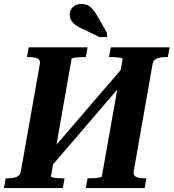

<svg xmlns="http://www.w3.org/2000/svg" viewBox="-42 -949 876 969"><path d="M177 -142 594 -627 621 -580 204 -94ZM-22 0 -13 -49H-4Q22 -49 41 -56Q60 -63 63 -83L159 -626Q163 -647 146.5 -654Q130 -661 104 -661H94L103 -710H400L391 -661H383Q369 -661 354.5 -660Q340 -659 330 -657Q320 -655 319 -651L215 -59Q215 -56 224 -53.5Q233 -51 247.5 -50Q262 -49 275 -49H284L275 0ZM391 0 400 -49H409Q423 -49 437 -50Q451 -51 461.5 -53.5Q472 -56 472 -59L577 -651Q578 -655 568 -657Q558 -659 544 -660Q530 -661 516 -661H508L517 -710H814L805 -661H795Q769 -661 750.5 -654Q732 -647 728 -626L633 -85Q629 -64 645 -56.5Q661 -49 688 -49H697L688 0ZM460 -762H498V-783L450 -867Q438 -888 426 -902Q414 -916 400.5 -922.5Q387 -929 368 -929Q341 -929 325.5 -913Q310 -897 310 -876Q310 -859 318 -845.5Q326 -832 342.5 -820.5Q359 -809 384 -799Z"/></svg>

Font: Roboto Serif 72pt SemiCondensed SemiBold
Style: Italic
Weight: 600
Width: 4
Italic angle: -10°
Designer: Greg Gazdowicz
Foundry: Commercial Type
Version: Version 1.008